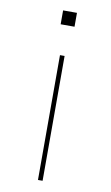

<svg xmlns="http://www.w3.org/2000/svg" viewBox="-84 -564 471 818"><g transform="rotate(10 151.0 -155.0)"><path d="M161 -330V210H141V-330ZM121 -520H181V-460H121Z"/></g></svg>

Font: Enso Thin
Style: Regular
Weight: 100
Designer: Coji Morishita
Foundry: UNDERFOREST DESIGN
Version: Version 1.000